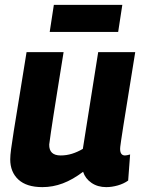

<svg xmlns="http://www.w3.org/2000/svg" viewBox="-20 -758 588 788"><path d="M154 10Q89 10 55.5 -21Q22 -52 22 -104Q22 -120 25.5 -146Q29 -172 36.5 -220Q44 -268 57 -346Q70 -424 89 -544H241Q226 -451 216 -388.5Q206 -326 199.5 -284.5Q193 -243 189 -215.5Q185 -188 182 -165Q181 -120 229 -120Q253 -120 275.5 -127Q298 -134 320 -147L383 -544H535Q517 -431 505 -358Q493 -285 486.5 -243Q480 -201 477 -181Q474 -161 473.5 -155Q473 -149 473 -147Q473 -120 493 -120Q496 -120 501.5 -121Q507 -122 514 -124L506 -17Q488 -4 463.5 3Q439 10 416 10Q381 10 355.5 -7.5Q330 -25 321 -53Q279 -21 238 -5.5Q197 10 154 10ZM184 -627 201 -738H482L465 -627Z"/></svg>

Font: Georama
Style: Bold Italic
Weight: 700
Italic angle: -9°
Designer: Jean-Baptiste Levee
Foundry: Production Type
Version: Version 1.000